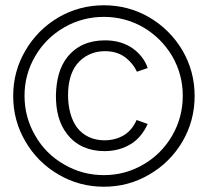

<svg xmlns="http://www.w3.org/2000/svg" viewBox="-20 -703 788 728"><path d="M374 5C436.5 5 494 -10.5 546.5 -41.5C599 -72 641 -114 672 -166.5C702.5 -219 718 -276.5 718 -339C718 -401.5 702.5 -459 672 -511.5C641 -564 599 -606 546.5 -637C494 -667.5 436.5 -683 374 -683C311.5 -683 254 -667.5 201.5 -637C149 -606 107 -564 76.5 -511.5C45.5 -459 30 -401.5 30 -339C30 -276.5 45.5 -219 76.5 -166.5C107 -114 149 -72 201.5 -41.5C254 -10.5 311.5 5 374 5ZM374 -39C319.5 -39 269 -52.5 223 -79.5C176.5 -106 140 -142.5 113.5 -189C86.5 -235 73 -285.5 73 -340C73 -394 86.5 -444 113.5 -490C140 -535.5 176.5 -572 223 -599C269 -625.5 319.5 -639 374 -639C428 -639 478 -625.5 524 -599C569.5 -572 606 -535.5 633 -490C659.5 -444 673 -394 673 -340C673 -285.5 659.5 -235 633 -189C606 -142.5 569.5 -106 524 -79.5C478 -52.5 428 -39 374 -39ZM376 -130C415.5 -130 448 -139.5 478 -158C501.5 -172.5 524.5 -198.5 540 -233L498 -248C486.5 -222.5 471 -203.5 451 -191C428.5 -177.5 403.5 -171 376 -171C332.5 -171 295 -188.5 271 -221C249.5 -250.5 238 -294.5 238 -342C238 -386.5 247.5 -429 271 -459C296.5 -491 334.5 -509 377 -509C405.5 -509 430 -502.5 450 -489C470.5 -475 489 -453.5 499 -431L540 -445C529.5 -477.5 505 -506.5 475 -525C445.5 -542.5 414 -550 378 -550C318 -550 269.5 -529.5 235 -486C204.5 -447.5 193.5 -397.5 192 -341C192 -284.5 203 -234.5 235 -194C269 -150.5 318 -130 376 -130Z"/></svg>

Font: Vela Sans ExtLt
Style: Regular
Weight: 200
Designer: Principal design: Mikhail Sharanda - project Manrope.
Design modification: Ravid Balaliev
Foundry: Mikhail Sharanda
Version: Version 1.001